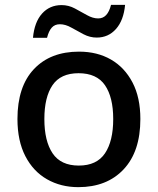

<svg xmlns="http://www.w3.org/2000/svg" viewBox="-20 -762 650 792"><path d="M559 -271Q559 -137 490 -63.5Q421 10 303 10Q231 10 174 -22.5Q117 -55 84.5 -118Q52 -181 52 -271Q52 -405 120 -477Q188 -549 306 -549Q381 -549 437.5 -516.5Q494 -484 526.5 -422Q559 -360 559 -271ZM163 -271Q163 -180 197 -129.5Q231 -79 305 -79Q379 -79 413 -129.5Q447 -180 447 -271Q447 -361 413 -410.5Q379 -460 304 -460Q230 -460 196.5 -410.5Q163 -361 163 -271ZM116 -606Q122 -671 153.5 -706Q185 -741 234 -741Q263 -741 289 -727Q315 -713 339 -699.5Q363 -686 385 -686Q405 -686 418 -700Q431 -714 438 -742H496Q490 -678 458.5 -642.5Q427 -607 379 -607Q351 -607 325 -620.5Q299 -634 274.5 -648Q250 -662 227 -662Q206 -662 193.5 -648Q181 -634 174 -606Z"/></svg>

Font: Noto Sans Adlam Medium
Style: Regular
Weight: 500
Version: Version 3.001